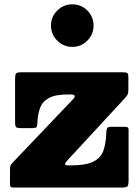

<svg xmlns="http://www.w3.org/2000/svg" viewBox="-20 -846 628 866"><path d="M286 -420Q229.5 -420 200.2 -403.8Q171 -387.5 160.5 -358.5Q150 -329.5 148.5 -290Q148 -275 143.5 -271.5Q139 -268 123 -268H76Q58.5 -268 53.2 -272Q48 -276 48 -294.5V-490Q48 -509.5 52.5 -514.8Q57 -520 77 -520H534Q550 -520 554.5 -516.2Q559 -512.5 559 -495.5V-442.5Q559 -425.5 555 -418.8Q551 -412 543.5 -403.5L282.5 -121Q274 -111.5 273.5 -105.8Q273 -100 290 -100H299Q366.5 -100 400.5 -116.8Q434.5 -133.5 446.2 -166.2Q458 -199 459.5 -247Q460 -261.5 463 -267.8Q466 -274 482 -274H543Q553 -274 556.5 -271.2Q560 -268.5 560 -258.5V-35Q560 -12 555.2 -6Q550.5 0 527 0H45Q33.5 0 29.2 -2.2Q25 -4.5 25 -16V-78Q25 -95.5 28.5 -101.5Q32 -107.5 40 -115.5L309 -398Q330 -420 297 -420ZM306 -634.5Q266.5 -634.5 238.2 -662.8Q210 -691 210 -730.5Q210 -770.5 238.2 -798.5Q266.5 -826.5 306 -826.5Q346 -826.5 374 -798.5Q402 -770.5 402 -730.5Q402 -691 374 -662.8Q346 -634.5 306 -634.5Z"/></svg>

Font: Besley* Fatface
Style: Regular
Weight: 900
Designer: Owen Earl
Foundry: indestructible type*
Version: Version 3.000; ttfautohint (v1.8.3)